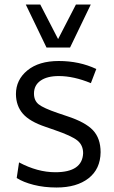

<svg xmlns="http://www.w3.org/2000/svg" viewBox="-20 -816 505 847"><path d="M93.8 -795.9H157.7L236.3 -643.6L314.9 -795.9H380.4L289.1 -606.4H185.1ZM229.5 11.2Q174.8 11.2 128.7 -0.5Q82.5 -12.2 53.7 -30.8L64 -99.6Q145.5 -56.2 224.1 -56.2Q343.3 -56.2 346.7 -140.1Q346.7 -175.8 321.3 -196.3Q295.9 -216.8 221.7 -242.2L181.2 -256.3Q110.8 -279.8 80.8 -314.5Q50.8 -349.1 50.3 -400.9Q50.3 -463.9 100.8 -505.4Q151.4 -546.9 239.3 -546.9Q330.1 -546.9 404.8 -511.7L380.9 -449.2Q305.2 -480.5 239.3 -480.5Q188 -480.5 158.9 -460.2Q129.9 -439.9 129.9 -403.3Q129.9 -372.1 150.9 -355.5Q171.9 -338.9 234.9 -317.4Q251 -311.5 275.4 -303.7Q356.4 -277.3 390.1 -241.5Q423.8 -205.6 423.8 -144.5Q422.9 -70.3 370.6 -29.5Q318.4 11.2 229.5 11.2Z"/></svg>

Font: Oxygen
Style: Regular
Weight: 400
Designer: Vernon Adams
Foundry: Vernon Adams
Version: Version Release 0.2.3 webfont; ttfautohint (v0.93.3-1d66) -l